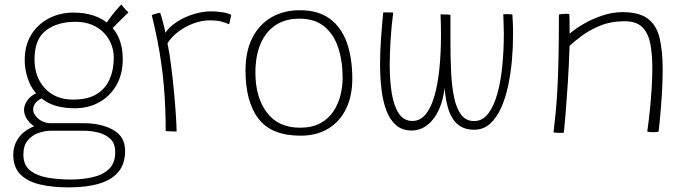

<svg xmlns="http://www.w3.org/2000/svg" viewBox="-20 -584 3068 854"><path d="M313.5 -102.5Q231.5 -102.5 182.5 -133.8Q133.5 -165 111.8 -214.2Q90 -263.5 90 -317.5Q90 -383 119.2 -430Q148.5 -477 197.8 -502.5Q247 -528 306 -528Q408.5 -528 467.2 -473.5Q526 -419 526 -321.5Q526 -253.5 497.5 -204.5Q469 -155.5 421 -129Q373 -102.5 313.5 -102.5ZM285.5 249.5Q214 249.5 158.2 236.5Q102.5 223.5 70.8 191.8Q39 160 39 104Q39 65 60 33.2Q81 1.5 119.8 -17.2Q158.5 -36 212 -36Q244 -36 283 -36Q322 -36 351 -36Q430.5 -36 483.5 -6.2Q536.5 23.5 536.5 87.5Q536.5 144 507.2 179.8Q478 215.5 422 232.5Q366 249.5 285.5 249.5ZM294.5 214.5Q347 214.5 392.2 204.2Q437.5 194 465 167.5Q492.5 141 492.5 93.5Q492.5 53.5 469.8 32.8Q447 12 414.5 4.8Q382 -2.5 353 -2.5Q328 -2.5 297.8 -2.5Q267.5 -2.5 242 -2.5Q216.5 -2.5 205 -2.5Q181.5 -2.5 153 6.8Q124.5 16 104.2 39.2Q84 62.5 84 104Q84 150 114 174Q144 198 192 206.2Q240 214.5 294.5 214.5ZM183 -5.5Q137 -11.5 112 -39Q87 -66.5 87 -95Q87 -113 96.8 -130Q106.5 -147 123.5 -159.2Q140.5 -171.5 163 -175L183 -153Q153 -143.5 140.2 -128.8Q127.5 -114 127.5 -98Q127.5 -75 151.2 -55.2Q175 -35.5 212 -35.5ZM305.5 -141Q371 -141 410.5 -165.8Q450 -190.5 468 -232.5Q486 -274.5 486 -325Q486 -371 465 -407.5Q444 -444 405.8 -465.5Q367.5 -487 315.5 -487Q234 -487 183.8 -448Q133.5 -409 133.5 -320Q133.5 -240.5 180.2 -190.8Q227 -141 305.5 -141ZM460.5 -436 437.5 -454Q447.5 -473.5 462 -494.2Q476.5 -515 492 -533.5Q507.5 -552 519.5 -564Q522 -560.5 528.5 -552.8Q535 -545 541.8 -538Q548.5 -531 551.5 -528.5Q546.5 -524 534 -512Q521.5 -500 506.5 -485Q491.5 -470 478.8 -456.5Q466 -443 460.5 -436Z M715.5 -438.5Q734.5 -466 768 -487.5Q801.5 -509 841.5 -521.2Q881.5 -533.5 918 -533.5Q942 -533.5 967.2 -529.8Q992.5 -526 1008.5 -518L999.5 -476Q987 -481.5 966.8 -487.5Q946.5 -493.5 914 -493.5Q878 -493.5 841.2 -480Q804.5 -466.5 773.8 -443.5Q743 -420.5 725 -391.5Q733.5 -350.5 740.8 -294.2Q748 -238 753.5 -179.8Q759 -121.5 762.2 -73Q765.5 -24.5 765.5 1Q758 1 742.2 0.5Q726.5 0 717 -1Q717 -52 715 -102Q713 -152 708.8 -202Q704.5 -252 697.2 -303.2Q690 -354.5 679.5 -407.5Q669 -460.5 655 -517Q658 -518.5 665.2 -520.8Q672.5 -523 680.5 -525Q688.5 -527 692.5 -527Q699 -508 706 -481Q713 -454 715.5 -438.5Z M1317 19.5Q1187.5 19.5 1129.8 -55.8Q1072 -131 1072 -271Q1072 -355 1102 -414.8Q1132 -474.5 1186.5 -506.5Q1241 -538.5 1314 -538.5Q1395.5 -538.5 1447 -500.5Q1498.5 -462.5 1522.8 -394Q1547 -325.5 1547 -234Q1547 -157 1519.2 -100Q1491.5 -43 1440 -11.8Q1388.5 19.5 1317 19.5ZM1314.5 -16Q1368.5 -16 1405 -36Q1441.5 -56 1463.2 -89Q1485 -122 1494.5 -160.8Q1504 -199.5 1504 -237Q1504 -313 1484 -372.8Q1464 -432.5 1421.8 -466.8Q1379.5 -501 1312 -501Q1249 -501 1205.2 -471.8Q1161.5 -442.5 1138.8 -388.8Q1116 -335 1116 -261Q1116 -151.5 1166.8 -83.8Q1217.5 -16 1314.5 -16Z M1811 -3.5Q1769.5 -3.5 1742.2 -26.8Q1715 -50 1699.2 -90.8Q1683.5 -131.5 1677 -184.8Q1670.5 -238 1670.5 -298.5Q1670.5 -354.5 1674.8 -413.5Q1679 -472.5 1684.5 -529Q1691.5 -529 1706.5 -529Q1721.5 -529 1729 -528Q1721.5 -471 1717.5 -410Q1713.5 -349 1713.5 -291.5Q1713.5 -224 1722.8 -168.2Q1732 -112.5 1754 -79.2Q1776 -46 1814.5 -46Q1849 -46 1873.2 -75.5Q1897.5 -105 1912.5 -157.5Q1927.5 -210 1934.5 -279.2Q1941.5 -348.5 1941.5 -428Q1941.5 -446 1941 -474.2Q1940.5 -502.5 1939.5 -520Q1945.5 -520 1954.2 -519.8Q1963 -519.5 1971.2 -519.2Q1979.5 -519 1983.5 -518Q1983.5 -488 1983.5 -458Q1983.5 -428 1983.5 -398.5Q1983.5 -328 1986.5 -264.2Q1989.5 -200.5 1999.8 -151.2Q2010 -102 2031.2 -73.8Q2052.5 -45.5 2089 -45.5Q2126 -45.5 2151.2 -78.2Q2176.5 -111 2192 -166.5Q2207.5 -222 2214.2 -291.2Q2221 -360.5 2221 -433Q2221 -443 2220.5 -460Q2220 -477 2219.5 -494Q2219 -511 2218.5 -520.5Q2223 -521 2227.2 -521Q2231.5 -521 2235.5 -521Q2241 -521 2247 -520.8Q2253 -520.5 2259 -519.5Q2260 -504.5 2260.8 -488.8Q2261.5 -473 2261.8 -457.5Q2262 -442 2262 -426.5Q2262 -375 2257 -317.2Q2252 -259.5 2240.5 -204.5Q2229 -149.5 2209.2 -105Q2189.5 -60.5 2160 -33.8Q2130.5 -7 2089 -7Q2060.5 -7 2039.5 -16.2Q2018.5 -25.5 2003.8 -42.8Q1989 -60 1979.5 -84.2Q1970 -108.5 1964.5 -138.5Q1959 -168.5 1956.5 -203.5L1958.5 -204.5Q1955 -161 1943 -124.2Q1931 -87.5 1911.8 -60.5Q1892.5 -33.5 1867 -18.5Q1841.5 -3.5 1811 -3.5Z M2488 6Q2484 6.5 2479.2 6.8Q2474.5 7 2470 7Q2463 7 2455.5 6.5Q2448 6 2442 5Q2447 -37 2451.5 -82.5Q2456 -128 2459.2 -186.8Q2462.5 -245.5 2464.2 -326.2Q2466 -407 2466 -519.5Q2471.5 -520.5 2478.5 -521.5Q2485.5 -522.5 2494.5 -522.5Q2498.5 -522.5 2503.5 -522.5Q2508.5 -522.5 2512 -521.5Q2513 -515.5 2513.2 -500Q2513.5 -484.5 2513.5 -466.2Q2513.5 -448 2513.5 -434Q2538 -455.5 2576.2 -477.8Q2614.5 -500 2659.5 -515Q2704.5 -530 2748 -530Q2824 -530 2862.5 -500.2Q2901 -470.5 2914.2 -413.5Q2927.5 -356.5 2927.5 -274.5Q2927.5 -237.5 2925.5 -194.5Q2923.5 -151.5 2919.5 -102.5Q2915.5 -53.5 2909.5 1.5Q2906 2.5 2899 3.2Q2892 4 2884 4Q2878 4 2871.8 3.5Q2865.5 3 2859 1.5Q2867 -56 2871.8 -106.2Q2876.5 -156.5 2879 -200.2Q2881.5 -244 2881.5 -281Q2881.5 -343.5 2872.2 -390.5Q2863 -437.5 2836.5 -463.5Q2810 -489.5 2758.5 -489.5Q2697 -489.5 2648.8 -469.5Q2600.5 -449.5 2566.5 -423.8Q2532.5 -398 2513.5 -380.5Q2510.5 -291 2505.5 -213.8Q2500.5 -136.5 2495.8 -79.5Q2491 -22.5 2488 6Z"/></svg>

Font: Grandstander Thin Thin
Style: Regular
Weight: 250
Version: Version 1.200